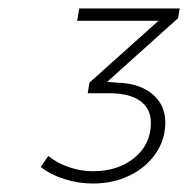

<svg xmlns="http://www.w3.org/2000/svg" viewBox="-20 -788 444 453"><path d="M400 -745 233 -595 255 -593Q308 -592 339 -566.5Q370 -541 370 -499Q370 -459 347.5 -426Q325 -393 286 -374Q247 -355 199 -355Q165 -355 132 -365.5Q99 -376 76 -394L94 -420Q115 -403 143 -393.5Q171 -384 199 -384Q259 -384 297.5 -416Q336 -448 336 -498Q336 -532 310.5 -550Q285 -568 238 -568H187L191 -593L354 -739H162L167 -768H404Z"/></svg>

Font: TypoPRO Montserrat
Style: Italic
Weight: 275
Italic angle: -11.3°
Designer: Julieta Ulanovsky
Foundry: Julieta Ulanovsky
Version: Version 6.001